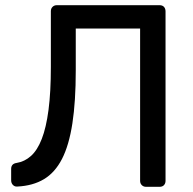

<svg xmlns="http://www.w3.org/2000/svg" viewBox="-20 -720 745 740"><path d="M543 0Q533 0 526.5 -6.5Q520 -13 520 -23V-610H272V-449Q272 -329 259 -244.5Q246 -160 219 -107.5Q192 -55 149.5 -29.5Q107 -4 47 -1Q37 0 30 -7Q23 -14 23 -25V-69Q23 -89 44 -92Q75 -97 99.5 -119Q124 -141 141 -184.5Q158 -228 167 -296.5Q176 -365 176 -462V-677Q176 -687 182.5 -693.5Q189 -700 199 -700H595Q606 -700 612 -693.5Q618 -687 618 -676V-23Q618 -13 612 -6.5Q606 0 595 0Z"/></svg>

Font: DVN-Rubik
Style: Regular
Weight: 400
Designer: Hubert and Fischer
Foundry: Hubert & Fischer
Version: Version 2.102